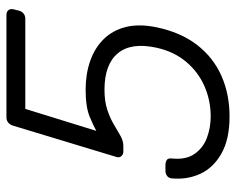

<svg xmlns="http://www.w3.org/2000/svg" viewBox="-90 -650 750 611"><g transform="rotate(-90 285.5 -345.0)"><path d="M220 10Q147 10 101.5 -16Q56 -42 37 -84Q18 -126 23 -175Q24 -184 31 -189Q38 -194 47 -194H66Q74 -194 81 -190Q88 -186 86 -171Q82 -128 101 -101Q120 -74 152 -62Q184 -50 220 -50Q271 -50 316.5 -70Q362 -90 394.5 -129Q427 -168 439 -224Q456 -304 420.5 -346Q385 -388 305 -388Q268 -388 241 -379Q214 -370 194 -358Q174 -346 158 -337Q142 -328 126 -328H108Q99 -328 93.5 -334.5Q88 -341 91 -350L190 -677Q193 -688 200 -694Q207 -700 217 -700H543Q553 -700 558 -694Q563 -688 561 -678L557 -662Q555 -652 548 -646Q541 -640 531 -640H244L174 -414Q186 -421 217.5 -434.5Q249 -448 305 -448Q355 -448 396.5 -433.5Q438 -419 466 -390.5Q494 -362 504.5 -320.5Q515 -279 504 -224Q488 -146 448 -94Q408 -42 349.5 -16Q291 10 220 10Z"/></g></svg>

Font: Rubik Light
Style: Italic
Weight: 300
Italic angle: -12°
Designer: Hubert and Fischer
Foundry: Hubert and Fischer
Version: Version 2.300;gftools[0.9.30]